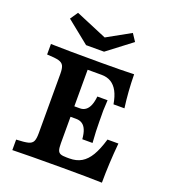

<svg xmlns="http://www.w3.org/2000/svg" viewBox="-139 -869 864 971"><g transform="rotate(20 293.0 -383.0)"><path d="M135.4 -125.8V-445.2Q135.4 -475 128.4 -488.7Q121.4 -502.4 101.9 -507.7Q82.4 -512.9 39 -514.5V-571Q123.1 -568.5 308.3 -568.5Q425.5 -568.5 486.7 -571Q487.9 -477.1 499.6 -392.4H440.7Q433.8 -433.3 419.8 -459.6Q405.8 -485.9 384.2 -499Q362.7 -512.1 332.6 -512.1H258V-117.1Q258 -91.2 262 -79.4Q266 -67.7 276.7 -63.3Q287.4 -58.9 310.4 -58.9H324.6Q362.2 -58.9 389.1 -74.7Q416 -90.5 436.2 -124.3Q456.4 -158.1 473 -214.6H531.8Q521.4 -103.4 521.1 0Q444.8 -2.4 308.3 -2.4Q123.1 -2.4 39 0V-56.5Q82.8 -58.1 102.3 -63.1Q121.9 -68.1 128.6 -81.8Q135.4 -95.5 135.4 -125.8ZM233.8 -315.3H357.1V-258.9H233.8ZM288.1 -258.9V-315.3Q305.7 -315.3 318.6 -324.9Q331.6 -334.4 339.6 -353.6Q347.5 -372.8 350.4 -401.6H405.5Q403.1 -367.7 402.7 -344.8Q402.3 -321.8 403.1 -304V-287.1Q403.1 -236.6 407.9 -172.6H352.8Q350.4 -202.6 342.6 -221.6Q334.9 -240.6 321.3 -249.7Q307.7 -258.9 288.1 -258.9ZM435.4 -725.8 304.8 -626.3H208L85.7 -724.6L114 -766.1L314.3 -681.8L251.6 -677.5L409.3 -765.3Z"/></g></svg>

Font: Playfair Micro SmCond SmLight
Style: Regular
Weight: 360
Width: 4
Designer: Claus Eggers Sørensen
Foundry: Claus Eggers Sørensen
Version: Version 2.100;Glyphs 3.2 (3219)